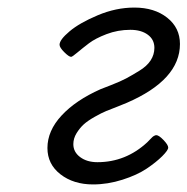

<svg xmlns="http://www.w3.org/2000/svg" viewBox="-20 -484 498 510"><path d="M106 -90.8Q106 -136.7 143.6 -177.2Q181.2 -217.8 247.1 -247.1Q250 -248 275.4 -258.1Q300.8 -268.1 314.9 -275.6Q329.1 -283.2 349.6 -295.7Q370.1 -308.1 380.1 -323.5Q390.1 -338.9 390.1 -356.9Q390.1 -378.9 372.6 -391.8Q355 -404.8 326.2 -404.8Q293 -404.8 262.9 -393.3Q232.9 -381.8 216.1 -368.9Q199.2 -356 185.5 -344.5Q171.9 -333 168.9 -333Q163.1 -333 150.6 -345.5Q138.2 -357.9 138.2 -365.2Q138.2 -378.4 164.6 -400.6Q190.9 -422.9 239.5 -443.4Q288.1 -463.9 336.9 -463.9Q390.1 -463.9 424.1 -437Q458 -410.2 458 -367.2Q458 -272 316.9 -210.9Q313 -209 293.5 -201.4Q273.9 -193.8 262 -189Q250 -184.1 231.4 -173.6Q212.9 -163.1 202.4 -153.6Q191.9 -144 183.3 -130.1Q174.8 -116.2 174.8 -101.1Q174.8 -80.1 192.9 -66.7Q210.9 -53.2 238.8 -53.2Q314 -53.2 371.1 -106Q374 -108.9 378.4 -113.5Q382.8 -118.2 385 -120.1Q387.2 -122.1 390.1 -123.5Q393.1 -125 395 -125Q401.9 -125 414.3 -112.1Q426.8 -99.1 426.8 -92Q426.8 -85 410.9 -69.1Q395 -53.2 369.6 -36.1Q344.2 -19 305.2 -6.6Q266.1 5.9 227.1 5.9Q175.3 5.9 140.6 -21Q106 -47.9 106 -90.8Z"/></svg>

Font: CMU Concrete
Style: Italic
Weight: 500
Italic angle: -14.04°
Version: Version 0.7.0